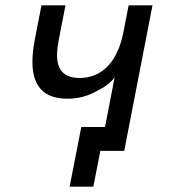

<svg xmlns="http://www.w3.org/2000/svg" viewBox="-20 -568 642 723"><path d="M242.2 134.8H331.5L357.9 0H447.8L554.2 -547.9H464.4L444.8 -447.3C422.9 -334.5 363.8 -274.4 279.8 -274.4C223.6 -274.4 194.8 -301.3 194.8 -361.3C194.8 -377.9 197.3 -396.5 201.2 -417.5L226.6 -547.9H136.2L110.8 -417.5C105 -386.7 102.1 -359.4 102.1 -335C102.1 -243.7 144.5 -196.3 233.9 -196.3C271.5 -196.3 305.2 -204.6 335.9 -220.7L360.8 -233.9C381.8 -245.1 398.9 -259.3 411.6 -276.4L375.5 -89.8H286.1Z"/></svg>

Font: Hack
Style: Oblique
Weight: 400
Italic angle: -12°
Monospace: yes
Designer: Christopher Simpkins
Foundry: Christopher Simpkins
Version: Version 2.010